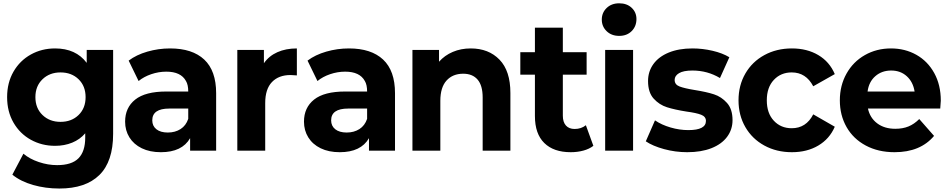

<svg xmlns="http://www.w3.org/2000/svg" viewBox="-20 -894 5623 1139"><path d="M332.2 224.4Q250 224.4 176.1 203.3Q102.2 182.2 53.3 142.2L118.9 17.8Q155.6 48.9 210 67.2Q264.4 85.6 318.9 85.6Q405.6 85.6 445.6 45Q485.6 4.4 485.6 -77.8V-103.3Q454.4 -66.7 408.3 -47.8Q362.2 -28.9 306.7 -28.9Q227.8 -28.9 162.8 -65Q97.8 -101.1 60 -166.7Q22.2 -232.2 22.2 -317.8Q22.2 -403.3 60 -468.9Q97.8 -534.4 162.8 -570.6Q227.8 -606.7 306.7 -606.7Q430 -606.7 494.4 -521.1V-597.8H651.1V-100Q651.1 64.4 569.4 144.4Q487.8 224.4 332.2 224.4ZM487.8 -317.8Q487.8 -383.3 446.1 -423.9Q404.4 -464.4 338.9 -464.4Q274.4 -464.4 232.2 -423.9Q190 -383.3 190 -317.8Q190 -252.2 232.2 -211.7Q274.4 -171.1 338.9 -171.1Q404.4 -171.1 446.1 -211.7Q487.8 -252.2 487.8 -317.8Z M1262.2 -341.1V0H1107.8V-74.4Q1060 8.9 934.4 8.9Q868.9 8.9 821.1 -14.4Q773.3 -37.8 747.8 -78.9Q722.2 -120 722.2 -172.2Q722.2 -255.6 782.2 -303.3Q842.2 -351.1 966.7 -351.1H1096.7Q1096.7 -391.1 1083.3 -413.3Q1053.3 -468.9 966.7 -468.9Q921.1 -468.9 877.2 -453.9Q833.3 -438.9 802.2 -413.3L743.3 -534.4Q788.9 -568.9 854.4 -587.8Q920 -606.7 988.9 -606.7Q1121.1 -606.7 1191.7 -540.6Q1262.2 -474.4 1262.2 -341.1ZM1096.7 -188.9V-250H984.4Q883.3 -250 883.3 -180Q883.3 -146.7 907.8 -127.2Q932.2 -107.8 975.6 -107.8Q1018.9 -107.8 1051.1 -128.3Q1083.3 -148.9 1096.7 -188.9Z M1741.1 -606.7V-446.7Q1712.2 -448.9 1703.3 -448.9Q1633.3 -448.9 1593.3 -407.2Q1553.3 -365.6 1553.3 -282.2V0H1387.8V-597.8H1545.6V-518.9Q1575.6 -562.2 1625.6 -584.4Q1675.6 -606.7 1741.1 -606.7Z M2323.3 -341.1V0H2168.9V-74.4Q2121.1 8.9 1995.6 8.9Q1930 8.9 1882.2 -14.4Q1834.4 -37.8 1808.9 -78.9Q1783.3 -120 1783.3 -172.2Q1783.3 -255.6 1843.3 -303.3Q1903.3 -351.1 2027.8 -351.1H2157.8Q2157.8 -391.1 2144.4 -413.3Q2114.4 -468.9 2027.8 -468.9Q1982.2 -468.9 1938.3 -453.9Q1894.4 -438.9 1863.3 -413.3L1804.4 -534.4Q1850 -568.9 1915.6 -587.8Q1981.1 -606.7 2050 -606.7Q2182.2 -606.7 2252.8 -540.6Q2323.3 -474.4 2323.3 -341.1ZM2157.8 -188.9V-250H2045.6Q1944.4 -250 1944.4 -180Q1944.4 -146.7 1968.9 -127.2Q1993.3 -107.8 2036.7 -107.8Q2080 -107.8 2112.2 -128.3Q2144.4 -148.9 2157.8 -188.9Z M3007.8 -342.2V0H2843.3V-315.6Q2843.3 -386.7 2813.3 -421.7Q2783.3 -456.7 2727.8 -456.7Q2665.6 -456.7 2628.9 -416.1Q2592.2 -375.6 2592.2 -295.6V0H2426.7V-597.8H2584.4V-527.8Q2617.8 -565.6 2666.1 -586.1Q2714.4 -606.7 2772.2 -606.7Q2878.9 -606.7 2943.3 -540Q3007.8 -473.3 3007.8 -342.2Z M3365.6 8.9Q3264.4 8.9 3208.9 -45.6Q3153.3 -100 3153.3 -205.6V-451.1H3066.7V-584.4H3153.3V-730H3318.9V-584.4H3460V-451.1H3318.9V-207.8Q3318.9 -170 3337.2 -149.4Q3355.6 -128.9 3388.9 -128.9Q3427.8 -128.9 3455.6 -151.1L3500 -28.9Q3475.6 -10 3440.6 -0.6Q3405.6 8.9 3365.6 8.9Z M3550 -777.8Q3550 -818.9 3578.9 -846.7Q3607.8 -874.4 3653.3 -874.4Q3698.9 -874.4 3727.2 -847.8Q3755.6 -821.1 3755.6 -781.1Q3755.6 -737.8 3727.2 -709.4Q3698.9 -681.1 3653.3 -681.1Q3607.8 -681.1 3578.9 -708.9Q3550 -736.7 3550 -777.8ZM3735.6 -597.8V0H3570V-597.8Z M3811.1 -55.6 3865.6 -180Q3904.4 -153.3 3957.8 -137.8Q4011.1 -122.2 4063.3 -122.2Q4167.8 -122.2 4167.8 -176.7Q4167.8 -202.2 4139.4 -213.3Q4111.1 -224.4 4052.2 -232.2Q3982.2 -243.3 3936.7 -257.8Q3891.1 -272.2 3857.8 -308.9Q3824.4 -345.6 3824.4 -413.3Q3824.4 -470 3856.1 -513.9Q3887.8 -557.8 3947.2 -582.2Q4006.7 -606.7 4087.8 -606.7Q4147.8 -606.7 4207.2 -592.8Q4266.7 -578.9 4306.7 -554.4L4251.1 -431.1Q4176.7 -475.6 4087.8 -475.6Q4034.4 -475.6 4008.3 -460Q3982.2 -444.4 3982.2 -420Q3982.2 -392.2 4011.1 -381.1Q4040 -370 4101.1 -360Q4171.1 -348.9 4215.6 -334.4Q4260 -320 4292.8 -283.3Q4325.6 -246.7 4325.6 -181.1Q4325.6 -125.6 4293.3 -82.2Q4261.1 -38.9 4200.6 -15Q4140 8.9 4056.7 8.9Q3986.7 8.9 3919.4 -9.4Q3852.2 -27.8 3811.1 -55.6Z M4361.1 -298.9Q4361.1 -387.8 4401.7 -457.8Q4442.2 -527.8 4514.4 -567.2Q4586.7 -606.7 4677.8 -606.7Q4767.8 -606.7 4834.4 -567.2Q4901.1 -527.8 4932.2 -454.4L4804.4 -382.2Q4761.1 -464.4 4676.7 -464.4Q4612.2 -464.4 4570.6 -420Q4528.9 -375.6 4528.9 -298.9Q4528.9 -222.2 4570.6 -177.8Q4612.2 -133.3 4676.7 -133.3Q4762.2 -133.3 4804.4 -215.6L4932.2 -142.2Q4901.1 -70 4834.4 -30.6Q4767.8 8.9 4677.8 8.9Q4586.7 8.9 4514.4 -30.6Q4442.2 -70 4401.7 -140Q4361.1 -210 4361.1 -298.9Z M5557.8 -250H5128.9Q5141.1 -194.4 5183.9 -162.2Q5226.7 -130 5291.1 -130Q5335.6 -130 5369.4 -143.9Q5403.3 -157.8 5433.3 -187.8L5521.1 -87.8Q5440 8.9 5286.7 8.9Q5190 8.9 5116.1 -30.6Q5042.2 -70 5002.2 -140Q4962.2 -210 4962.2 -298.9Q4962.2 -386.7 5001.7 -457.2Q5041.1 -527.8 5110.6 -567.2Q5180 -606.7 5265.6 -606.7Q5348.9 -606.7 5416.1 -568.9Q5483.3 -531.1 5522.2 -460.6Q5561.1 -390 5561.1 -296.7Q5561.1 -293.3 5557.8 -250ZM5126.7 -351.1H5405.6Q5396.7 -407.8 5359.4 -441.7Q5322.2 -475.6 5266.7 -475.6Q5211.1 -475.6 5172.8 -442.2Q5134.4 -408.9 5126.7 -351.1Z"/></svg>

Font: Paperlogy 8 ExtraBold
Style: Regular
Weight: 800
Designer: redesigned by Lee Juim, glyphs from Gmarket Sans & Montserrat
Foundry: PT&
Version: Version 1.001